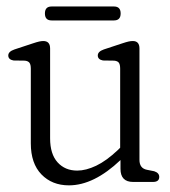

<svg xmlns="http://www.w3.org/2000/svg" viewBox="-20 -561 524 592"><path d="M75 -119V-349Q75 -362 70.8 -367.5Q66.5 -373 56.5 -374L21.5 -374.5Q5.5 -377.5 5.5 -390Q5.5 -402 24.5 -408.5L80.5 -427Q94 -431.5 101 -433Q108 -434.5 113.5 -434.5Q134.5 -434.5 134.5 -411.5V-134.5Q134.5 -86 157.5 -60.5Q180.5 -35 218 -35Q245 -35 276.5 -50Q308 -65 343.5 -98.5L350.5 -105.5V-349Q350.5 -362 346.5 -367.5Q342.5 -373 332 -374L297.5 -374.5Q281.5 -377.5 281.5 -390Q281.5 -402 300 -408.5L356 -427Q369.5 -431.5 376.5 -433Q383.5 -434.5 389.5 -434.5Q410 -434.5 410 -411.5V-68Q410 -42 433 -37.5L455.5 -33Q471 -28 471 -15.5Q471 0 451.5 0H390.5Q351.5 0 351.5 -40.5V-67.5Q269.5 10.5 192.5 10.5Q140.5 10.5 107.8 -23.2Q75 -57 75 -119ZM118.5 -519.5Q118.5 -541 139 -541H331.5Q352 -541 352 -519.5Q352 -498 331.5 -498H139Q118.5 -498 118.5 -519.5Z"/></svg>

Font: Fraunces 144pt SuperSoft Light
Style: Regular
Weight: 300
Version: Version 1.000;[0bf87f6ff]